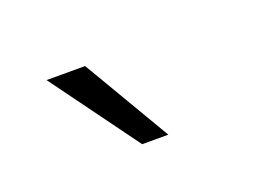

<svg xmlns="http://www.w3.org/2000/svg" viewBox="-44 -862 588 407"><g transform="rotate(-20 250.0 -658.5)"><path d="M222 -560 78 -757H165L281 -560Z"/></g></svg>

Font: Nunito Sans 7pt SemiExpanded Light
Style: Regular
Weight: 300
Width: 6
Designer: Vernon Adams
Foundry: Vernon Adams
Version: Version 3.101;gftools[0.9.27]